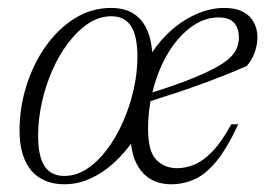

<svg xmlns="http://www.w3.org/2000/svg" viewBox="-20 -466 687 496"><path d="M267 -445.5Q303 -445.5 326.2 -430Q349.5 -414.5 361.2 -385.8Q373 -357 374 -317.5L365.5 -318.5Q388.5 -357 420 -385.5Q451.5 -414 487.8 -429.8Q524 -445.5 559.5 -445.5Q589.5 -445.5 608.2 -435.2Q627 -425 636 -407.8Q645 -390.5 645 -370.5Q645 -350.5 638 -330.8Q631 -311 617.5 -295.5Q591 -284 561 -272Q531 -260 498 -248Q465 -236 430.2 -224.5Q395.5 -213 360 -202L361.5 -223.5Q423.5 -242.5 465.5 -259Q507.5 -275.5 533.2 -289.2Q559 -303 572.5 -315.5Q586 -328 591 -339.8Q596 -351.5 597 -364Q598 -380 593.2 -393Q588.5 -406 577 -413.5Q565.5 -421 545 -421Q515.5 -421 488.2 -405.5Q461 -390 438 -362.5Q415 -335 398.2 -298.8Q381.5 -262.5 372 -220.2Q362.5 -178 362.5 -133.5Q362.5 -75.5 383.5 -53.5Q404.5 -31.5 438 -31.5Q459 -31.5 481.5 -40.5Q504 -49.5 528 -74Q552 -98.5 577.5 -145H595.5Q566.5 -82.5 538.8 -49Q511 -15.5 482.5 -2.8Q454 10 421.5 10Q393 10 370.5 -2.5Q348 -15 334 -40.8Q320 -66.5 317.5 -106.5L326 -105.5Q303 -71.5 274.5 -45.5Q246 -19.5 213.5 -4.8Q181 10 146.5 10Q109.5 10 83.5 -6Q57.5 -22 44 -53.2Q30.5 -84.5 30.5 -128.5Q30.5 -188.5 48.5 -245.2Q66.5 -302 98.5 -347Q130.5 -392 173.5 -418.8Q216.5 -445.5 267 -445.5ZM146 -11.5Q177 -11.5 205 -30Q233 -48.5 256.8 -80.2Q280.5 -112 298 -151.8Q315.5 -191.5 325.2 -234.8Q335 -278 335 -319Q335 -374 318.2 -399Q301.5 -424 267.5 -424Q236.5 -424 208.5 -405.5Q180.5 -387 156.5 -355.5Q132.5 -324 115 -284Q97.5 -244 88 -200.8Q78.5 -157.5 78.5 -116.5Q78.5 -61.5 95.2 -36.5Q112 -11.5 146 -11.5Z"/></svg>

Font: Newsreader 24pt Light
Style: Italic
Weight: 300
Italic angle: -17°
Designer: Hugues Gentile
Foundry: Production Type
Version: Version 1.003